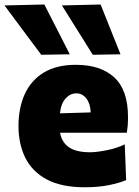

<svg xmlns="http://www.w3.org/2000/svg" viewBox="-54 -796 601 831"><path d="M312.5 14.5Q211.5 14.5 148.2 -19.5Q85 -53.5 55.5 -113.2Q26 -173 26 -251Q26 -328.5 53 -388.2Q80 -448 135.2 -481.8Q190.5 -515.5 274.5 -515.5Q381.5 -515.5 440.8 -460.8Q500 -406 500 -289.5Q500 -268.5 498.8 -252.8Q497.5 -237 495 -221.5H206Q213 -180.5 244.2 -158.8Q275.5 -137 336 -137Q362.5 -137 406.5 -145.5Q450.5 -154 486 -171L492 -16.5Q462.5 -4 417.5 5.2Q372.5 14.5 312.5 14.5ZM276.5 -392Q250 -392 230 -370Q210 -348 205.5 -305.5L338.5 -309.5Q337 -347.5 319.8 -369.8Q302.5 -392 276.5 -392ZM124.5 -559Q86.5 -610 46.5 -663.5Q6.5 -717 -34.5 -772.5L138 -776.5Q165.5 -722.5 193 -668.8Q220.5 -615 248 -561ZM347.5 -559Q316 -610 282.2 -663.5Q248.5 -717 214 -772.5L381.5 -776.5Q403 -722.5 424.5 -668.8Q446 -615 467.5 -561Z"/></svg>

Font: Commissioner ExtraBold
Style: Regular
Weight: 800
Designer: Kostas Bartsokas
Foundry: Kostas Bartsokas
Version: Version 1.000; ttfautohint (v1.8.3)